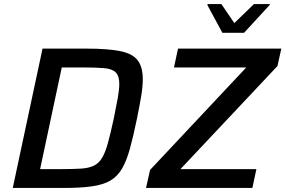

<svg xmlns="http://www.w3.org/2000/svg" viewBox="-20 -928 1409 948"><path d="M43 0 190 -688H407Q513 -688 574 -675.5Q635 -663 660 -630Q685 -597 685 -536Q685 -500 677 -452.5Q669 -405 656 -341Q638 -254 621.5 -194Q605 -134 582.5 -95.5Q560 -57 525 -36.5Q490 -16 434.5 -8Q379 0 296 0ZM178 -93H282Q341 -93 380 -95.5Q419 -98 443.5 -110Q468 -122 484 -148.5Q500 -175 513 -222.5Q526 -270 542 -344Q554 -402 561.5 -444Q569 -486 569 -514Q569 -553 551.5 -570.5Q534 -588 494.5 -591.5Q455 -595 389 -595H285ZM701 0 721 -89 1196 -595H839L859 -688H1369L1350 -602L871 -93H1246L1226 0ZM1078 -766 1004 -903 1005 -908H1073L1137 -814L1234 -908H1313L1311 -903L1185 -766Z"/></svg>

Font: Saira Medium
Style: Italic
Weight: 500
Italic angle: -12°
Designer: Hector Gatti with collaboration of the Omnibus-Type team
Foundry: Omnibus-Type
Version: Version 1.100; ttfautohint (v1.8.3)